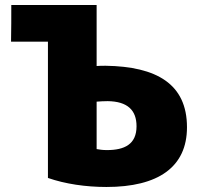

<svg xmlns="http://www.w3.org/2000/svg" viewBox="-20 -723 799 765"><path d="M25 -703H365V-460C370 -461 395 -461 401 -461C603 -458 725 -389 725 -216C725 -57 610 22 404 22C322 22 240 10 171 -14V-557H24C25 -603 25 -657 25 -703ZM524 -220C524 -284 488 -319 409 -320C402 -320 370 -319 365 -318V-129C376 -127 389 -125 406 -125C476 -125 524 -148 524 -220Z"/></svg>

Font: Repo Black
Style: Regular
Weight: 900
Designer: Stefan Peev
Foundry: Context Ltd
Version: Version 1.502